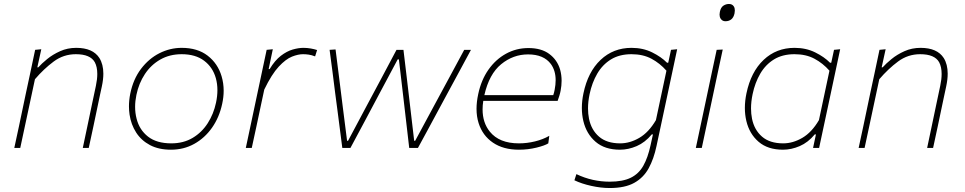

<svg xmlns="http://www.w3.org/2000/svg" viewBox="-20 -745 4862 967"><path d="M52 0Q64 -56.5 75.5 -109Q86.5 -161 99 -221L109.5 -271Q119 -315.5 131.5 -373.5Q143.5 -431 157 -494L188 -497L168 -406H173Q189.5 -424.5 217.5 -447.5Q245.5 -470.5 282.8 -487.2Q320 -504 364 -504Q447.5 -504 480.5 -453Q500.5 -421 500.5 -374Q500.5 -345 493 -310Q488.5 -289.5 484.2 -269.5Q480 -249.5 474 -221Q461.5 -161 450.5 -109Q439 -56.5 427 0H397Q409 -57 420 -109Q431 -160.5 443.5 -221L463 -313Q470 -346 470 -372.5Q470 -408 457.5 -431.5Q435 -472 362 -472Q300 -472 250.5 -435.2Q201 -398.5 156 -346L129.5 -222Q116.5 -160.5 105.2 -108.5Q94 -56.5 82 0Z M841 9Q779.5 9 735.5 -14.2Q691.5 -37.5 665.8 -77.5Q640 -117.5 632.5 -168Q629.5 -188.5 629.5 -209.5Q629.5 -240.5 636 -273Q651 -346.5 690.2 -398.2Q729.5 -450 783 -477Q836.5 -504 895 -504Q975 -504 1026 -464.5Q1077 -425 1096 -361Q1106.5 -326 1106.5 -288Q1106.5 -256 1099 -222Q1084.5 -154 1048 -102Q1011.5 -50 958.5 -20.5Q905.5 9 841 9ZM843 -23Q904 -23 950.2 -50.5Q996.5 -78 1026.2 -124.5Q1056 -171 1068 -228Q1075 -261 1075 -291Q1075 -323 1067 -351.5Q1051.5 -406.5 1008 -439.2Q964.5 -472 895 -472Q834.5 -472 787.5 -445.2Q740.5 -418.5 709.8 -372Q679 -325.5 667 -267Q660.5 -236 660.5 -207Q660.5 -175.5 668 -147Q682 -91 725.5 -57Q769 -23 843 -23Z M1218 0Q1230 -56.5 1241 -108Q1252 -159.5 1265 -221L1275.5 -270.5Q1295 -364 1323 -494L1354 -497L1333 -397H1338Q1364.5 -441 1394.5 -464Q1424.5 -487 1454 -495.5Q1483.5 -504 1508 -504Q1527 -504 1545.2 -500.8Q1563.5 -497.5 1577 -493L1567 -461Q1549 -468 1534.2 -470Q1519.5 -472 1506 -472Q1481.5 -472 1450.5 -459.8Q1419.5 -447.5 1384 -409.5Q1348.5 -371.5 1311 -294L1295.5 -221.5Q1282.5 -160.5 1271.5 -108.5Q1260 -56 1248 0Z M1704 0 1692 -93 1680 -186 1668 -277Q1661.5 -330.5 1654.5 -384Q1647.5 -437.5 1640 -494L1670 -496Q1679 -425.5 1688.2 -351.8Q1697.5 -278 1706 -209.5L1728 -36H1733L1827 -212.5Q1864 -281.5 1901.5 -351.8Q1939 -422 1977 -494H2012Q2020 -426.5 2028.5 -355.5Q2037 -284 2045 -215L2066 -36H2071L2168 -216Q2205 -284.5 2245 -358.5Q2284.5 -432 2318 -494H2352Q2322 -438.5 2293 -384.5L2234 -275.5L2187 -188.5Q2161 -140 2135.5 -93Q2110 -46 2085 0H2041Q2033.5 -64.5 2025 -138Q2016.5 -211 2009 -275.5L1989 -446H1983L1892 -275.5Q1857 -209 1819 -138.2Q1781 -67.5 1745 0Z M2593.5 9Q2515 9 2462.8 -26.5Q2410.5 -62 2390.5 -125Q2380 -158 2380 -197Q2380 -231.5 2388.5 -271Q2403.5 -342 2440 -394Q2476.5 -446 2528.5 -474.5Q2580.5 -503 2641.5 -503Q2706.5 -503 2746.5 -473.2Q2786.5 -443.5 2801 -394.5Q2808.5 -367.5 2808.5 -338Q2808.5 -314 2803.5 -288Q2801.5 -277 2797 -262.2Q2792.5 -247.5 2788.5 -237H2414Q2410.5 -214.5 2410.5 -194Q2410.5 -127 2447 -82Q2494.5 -23 2593.5 -23Q2634 -23 2674.2 -32.8Q2714.5 -42.5 2746.5 -61L2741.5 -23Q2724.5 -12 2682 -1.5Q2639.5 9 2593.5 9ZM2639.5 -471Q2564.5 -471 2504 -421.5Q2443.5 -372 2419.5 -266H2766.5Q2771 -279.5 2773.5 -293Q2778.5 -318.5 2778.5 -341Q2778.5 -389.5 2754.5 -422.5Q2718.5 -471 2639.5 -471Z M3050.5 202Q3006.5 202 2958 191.2Q2909.5 180.5 2873 163L2883 132Q2924 151.5 2966 160.8Q3008 170 3050.5 170Q3116.5 170 3156.8 150.2Q3197 130.5 3220 89.8Q3243 49 3256.5 -13.5L3268.5 -68H3262.5Q3229 -27.5 3186.8 -9.2Q3144.5 9 3102.5 9Q3026 9 2979.8 -30.8Q2933.5 -70.5 2918 -135.5Q2910.5 -167 2910.5 -201.5Q2910.5 -237 2918.5 -275Q2941 -383 3005 -443.5Q3069 -504 3160.5 -504Q3218.5 -504 3264.5 -481.2Q3310.5 -458.5 3339.5 -429H3345.5L3359.5 -494L3390.5 -497Q3378 -439.5 3367 -386.5Q3355.5 -333 3342.5 -271.5L3286.5 -9.5Q3273 55 3247 102.5Q3221 150 3174.2 176Q3127.5 202 3050.5 202ZM3103.5 -23Q3152.5 -23 3200 -50.8Q3247.5 -78.5 3283.5 -140L3336.5 -389Q3303.5 -426.5 3261 -449.2Q3218.5 -472 3160.5 -472Q3100 -472 3057.2 -445.8Q3014.5 -419.5 2988 -374Q2961.5 -328.5 2949.5 -271Q2941.5 -233 2941.5 -199Q2941.5 -172 2946.5 -147Q2958 -90.5 2997 -56.8Q3036 -23 3103.5 -23Z M3484.5 0Q3496.5 -56.5 3507.5 -108Q3518.5 -159.5 3531.5 -221L3542 -270.5Q3555 -332 3566.2 -385Q3577.5 -438 3589.5 -494L3620 -495.5Q3607.5 -438 3596.5 -386Q3585.5 -333.5 3572 -270.5L3561.5 -221Q3548.5 -159.5 3537.5 -108Q3526.5 -56.5 3514.5 0ZM3633.5 -638Q3618 -638 3609.5 -651Q3604 -659.5 3604 -671.5Q3604 -677.5 3605.5 -685Q3610 -707.5 3623 -716.2Q3636 -725 3651.5 -725Q3668 -725 3676 -712.5Q3681 -704.5 3681 -692.5Q3681 -686 3679.5 -678Q3675 -657 3663 -647.5Q3651 -638 3633.5 -638Z M4075 0Q4078 -14 4081 -28.5L4089.5 -68H4083.5Q4050 -27.5 4007.8 -9.2Q3965.5 9 3923.5 9Q3847 9 3800.8 -30.8Q3754.5 -70.5 3739 -135.5Q3731.5 -167 3731.5 -201.5Q3731.5 -237 3739.5 -275Q3762 -383 3826 -443.5Q3890 -504 3981.5 -504Q4039.5 -504 4085.5 -481.2Q4131.5 -458.5 4160.5 -429H4166.5L4180.5 -494L4211.5 -497Q4199 -439.5 4188 -386.5Q4176.5 -333 4163.5 -271.5L4111.5 -28.5Q4108.5 -14 4105.5 0ZM3924.5 -23Q3973.5 -23 4021 -50.8Q4068.5 -78.5 4104.5 -140L4157.5 -389Q4124.5 -426.5 4082 -449.2Q4039.5 -472 3981.5 -472Q3921 -472 3878.2 -445.8Q3835.5 -419.5 3809 -374Q3782.5 -328.5 3770.5 -271Q3762.5 -233 3762.5 -199Q3762.5 -172 3767.5 -147Q3779 -90.5 3818 -56.8Q3857 -23 3924.5 -23Z M4304.5 0Q4316.5 -56.5 4328 -109Q4339 -161 4351.5 -221L4362 -271Q4371.5 -315.5 4384 -373.5Q4396 -431 4409.5 -494L4440.5 -497L4420.5 -406H4425.5Q4442 -424.5 4470 -447.5Q4498 -470.5 4535.2 -487.2Q4572.5 -504 4616.5 -504Q4700 -504 4733 -453Q4753 -421 4753 -374Q4753 -345 4745.5 -310Q4741 -289.5 4736.8 -269.5Q4732.5 -249.5 4726.5 -221Q4714 -161 4703 -109Q4691.5 -56.5 4679.5 0H4649.5Q4661.5 -57 4672.5 -109Q4683.5 -160.5 4696 -221L4715.5 -313Q4722.5 -346 4722.5 -372.5Q4722.5 -408 4710 -431.5Q4687.5 -472 4614.5 -472Q4552.5 -472 4503 -435.2Q4453.5 -398.5 4408.5 -346L4382 -222Q4369 -160.5 4357.8 -108.5Q4346.5 -56.5 4334.5 0Z"/></svg>

Font: Heraclito Thin
Style: Italic
Weight: 100
Italic angle: -12°
Designer: Kostas Bartsokas (font) & Cristiano Sobral (main changes)
Foundry: Kostas Bartsokas (font) & Cristiano Sobral (main changes)
Version: Version 1.00;July 8, 2020;FontCreator 13.0.0.2655 64-bit